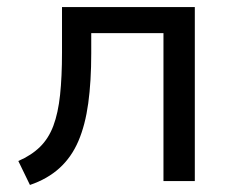

<svg xmlns="http://www.w3.org/2000/svg" viewBox="-20 -514 666 545"><path d="M65 11 32 -57Q69 -73 93.5 -97Q118 -121 131.5 -157Q145 -193 150.5 -244.5Q156 -296 156 -365V-494H533V0H444V-420H239V-363Q239 -283 230.5 -221Q222 -159 202.5 -113.5Q183 -68 149 -37Q115 -6 65 11Z"/></svg>

Font: Nunito Sans 8pt
Style: Regular
Weight: 400
Version: Version 3.101;gftools[0.9.27]